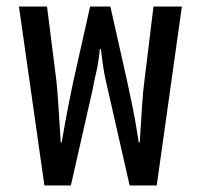

<svg xmlns="http://www.w3.org/2000/svg" viewBox="-20 -568 615 588"><path d="M116 0 38 -548H124L153 -318Q156 -289 159 -242.5Q162 -196 166 -132H169Q180 -197 189 -243Q198 -289 205 -321L256 -548H318L369 -321Q376 -289 385.5 -243Q395 -197 405 -132H408Q412 -196 415 -242.5Q418 -289 422 -318L450 -548H537L460 0H377L310 -295Q304 -319 299 -345.5Q294 -372 289 -418H286Q281 -372 275 -348Q269 -324 264 -295L197 0Z"/></svg>

Font: Noto Sans Thai Cond
Style: Regular
Weight: 400
Width: 3
Designer: Monotype Design Team
Foundry: Monotype Imaging Inc.
Version: Version 2.002; ttfautohint (v1.8.4.7-5d5b)